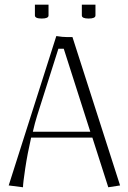

<svg xmlns="http://www.w3.org/2000/svg" viewBox="-20 -791 548 819"><path d="M329.1 -771H387.2V-725.1Q387.2 -711.9 357.9 -711.9Q329.1 -711.9 329.1 -725.1ZM128.9 -771H187V-725.1Q187 -711.9 158.2 -711.9Q128.9 -711.9 128.9 -725.1ZM289.1 -632.8 492.2 0 441.9 7.8 374 -204.1H112.8Q97.2 -136.2 87.6 -72.5Q78.1 -8.8 78.1 7.8L17.1 0L220.2 -637.2Q247.1 -632.8 267.1 -632.8ZM252 -583H229L138.2 -296.9Q128.9 -267.6 120.1 -229H365.2Z"/></svg>

Font: Resagokr
Style: Light
Weight: 300
Designer: gluk
Foundry: gluk
Version: Version 0.95